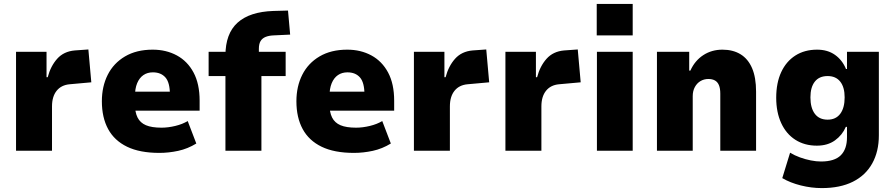

<svg xmlns="http://www.w3.org/2000/svg" viewBox="-20 -771 4576 982"><path d="M62 0V-506H218V-376H224Q239 -433 272.5 -470.5Q306 -508 362 -513L432 -518L447 -350L336 -340Q293 -336 269.5 -306.5Q246 -277 246 -227V0Z M795 11Q695 11 630 -20.5Q565 -52 533 -111Q501 -170 501 -253Q501 -329 531 -388.5Q561 -448 619.5 -482.5Q678 -517 761 -517Q830 -517 884.5 -487.5Q939 -458 970 -400Q1001 -342 1001 -256V-205H648V-302H859L849 -287Q849 -349 826 -375Q803 -401 762 -401Q734 -401 713.5 -387Q693 -373 681.5 -345.5Q670 -318 670 -276V-240Q670 -197 683.5 -170Q697 -143 726.5 -130.5Q756 -118 806 -118Q840 -118 877 -127Q914 -136 940 -152L984 -37Q940 -10 891.5 0.5Q843 11 795 11Z M1133 0V-382H1047V-506H1183L1133 -453V-487Q1133 -599 1195 -655Q1257 -711 1379 -715L1453 -717L1464 -594L1379 -590Q1355 -589 1338 -582Q1321 -575 1312.5 -560.5Q1304 -546 1304 -521V-489L1280 -506H1441V-382H1317V0Z M1790 11Q1690 11 1625 -20.5Q1560 -52 1528 -111Q1496 -170 1496 -253Q1496 -329 1526 -388.5Q1556 -448 1614.5 -482.5Q1673 -517 1756 -517Q1825 -517 1879.5 -487.5Q1934 -458 1965 -400Q1996 -342 1996 -256V-205H1643V-302H1854L1844 -287Q1844 -349 1821 -375Q1798 -401 1757 -401Q1729 -401 1708.5 -387Q1688 -373 1676.5 -345.5Q1665 -318 1665 -276V-240Q1665 -197 1678.5 -170Q1692 -143 1721.5 -130.5Q1751 -118 1801 -118Q1835 -118 1872 -127Q1909 -136 1935 -152L1979 -37Q1935 -10 1886.5 0.5Q1838 11 1790 11Z M2097 0V-506H2253V-376H2259Q2274 -433 2307.5 -470.5Q2341 -508 2397 -513L2467 -518L2482 -350L2371 -340Q2328 -336 2304.5 -306.5Q2281 -277 2281 -227V0Z M2565 0V-506H2721V-376H2727Q2742 -433 2775.5 -470.5Q2809 -508 2865 -513L2935 -518L2950 -350L2839 -340Q2796 -336 2772.5 -306.5Q2749 -277 2749 -227V0Z M3032 -590V-751H3216V-590ZM3033 0V-506H3216V0Z M3340 0V-506H3505V-410H3511Q3534 -461 3577 -489Q3620 -517 3675 -517Q3729 -517 3767.5 -493.5Q3806 -470 3826.5 -422.5Q3847 -375 3847 -302V0H3664V-292Q3664 -319 3657 -335.5Q3650 -352 3636.5 -359.5Q3623 -367 3603 -367Q3581 -367 3563 -356.5Q3545 -346 3534 -326Q3523 -306 3523 -279V0Z M4183 191Q4130 191 4076 177.5Q4022 164 3981 140L4021 10Q4044 24 4071.5 34Q4099 44 4127 49.5Q4155 55 4179 55Q4248 55 4280 23.5Q4312 -8 4312 -69V-122H4306Q4288 -80 4250.5 -53Q4213 -26 4158 -26Q4095 -26 4048 -56Q4001 -86 3975.5 -141.5Q3950 -197 3950 -271Q3950 -347 3975.5 -402Q4001 -457 4048 -487Q4095 -517 4159 -517Q4213 -517 4250.5 -490.5Q4288 -464 4307 -418H4312V-506H4475V-79Q4475 4 4441 65Q4407 126 4342 158.5Q4277 191 4183 191ZM4213 -159Q4255 -159 4277.5 -189Q4300 -219 4300 -273Q4300 -325 4277.5 -353.5Q4255 -382 4213 -382Q4170 -382 4147.5 -353.5Q4125 -325 4125 -273Q4125 -219 4147.5 -189Q4170 -159 4213 -159Z"/></svg>

Font: Nunito Sans 7pt SemiCondensed Black
Style: Regular
Weight: 900
Width: 4
Designer: Vernon Adams
Foundry: Vernon Adams
Version: Version 3.101;gftools[0.9.27]